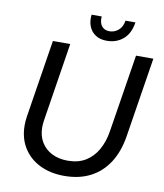

<svg xmlns="http://www.w3.org/2000/svg" viewBox="-95 -955 891 1045"><g transform="rotate(10 350.5 -433.0)"><path d="M330.8 12.4Q253.6 12.4 195.2 -16.6Q136.8 -45.6 104.2 -98.4Q71.6 -151.2 71.6 -221.8Q71.6 -233.8 72.6 -246.2Q73.6 -258.6 75.6 -271.6L143.4 -700H239.2L170.4 -263.4Q169.4 -254.8 168.5 -245.9Q167.6 -237 167.6 -228.4Q167.6 -181 188.7 -145.8Q209.8 -110.6 247.6 -91.5Q285.4 -72.4 335.6 -72.4Q393 -72.4 433.7 -97.1Q474.4 -121.8 499.8 -166.6Q525.2 -211.4 534.4 -270.4L602.8 -700H698.6L628.6 -258.6Q615 -173.2 576.2 -112.5Q537.4 -51.8 475.5 -19.7Q413.6 12.4 330.8 12.4ZM431.4 -752Q394.6 -752 369.6 -768.1Q344.6 -784.2 333.1 -812.7Q321.6 -841.2 326 -877.6H382Q380.2 -858 385.2 -841.6Q390.2 -825.2 403.5 -815.4Q416.8 -805.6 437.2 -805.6Q464.4 -805.6 486.3 -824.1Q508.2 -842.6 513.4 -877.6H568.2Q559 -815.6 521.9 -783.8Q484.8 -752 431.4 -752Z"/></g></svg>

Font: MuseoModerno Thin
Style: Italic
Weight: 100
Italic angle: -9°
Designer: Pablo Cosgaya, Héctor Gatti, Marcela Romero, and the Authors of The MuseoModerno Project.
Foundry: Omnibus-Type Team
Version: Version 1.003